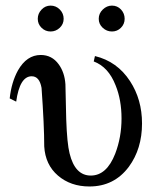

<svg xmlns="http://www.w3.org/2000/svg" viewBox="-20 -656 582 695"><path d="M494.1 -209Q494.1 -117.2 446.3 -52.2Q393.1 19 303.7 19Q235.8 19 189.9 -20.3Q144 -59.6 140.1 -126Q140.1 -202.6 130.4 -337.9Q123 -379.9 94.7 -379.9Q51.3 -379.9 38.6 -288.1L15.1 -299.8Q21.5 -358.4 44.9 -400.9Q76.7 -457 127.4 -457Q168 -457 192.4 -423.3Q213.9 -394 216.8 -351.1Q217.8 -309.1 219.7 -224.6Q222.7 -136.7 231.9 -100.6Q251.5 -20.5 308.6 -20.5Q366.2 -20.5 397 -99.6Q419.9 -159.2 419.9 -227.1Q419.9 -294.4 398.4 -347.2Q372.6 -413.6 319.3 -433.6L323.7 -453.1Q404.3 -433.6 450.7 -362.3Q494.1 -295.9 494.1 -209ZM431.2 -587.9Q431.2 -568.8 417.7 -555.4Q404.3 -542 385.3 -542Q366.2 -542 351.8 -555.4Q337.4 -568.8 337.4 -587.9Q337.4 -607.4 352.1 -621.6Q366.7 -635.7 385.3 -635.7Q404.8 -635.7 418 -621.6Q431.2 -607.4 431.2 -587.9ZM210.4 -587.9Q210.4 -568.8 196.3 -555.4Q182.1 -542 163.1 -542Q144 -542 130.4 -555.4Q116.7 -568.8 116.7 -587.9Q116.7 -606.9 130.4 -621.3Q144 -635.7 163.1 -635.7Q182.6 -635.7 196.5 -621.6Q210.4 -607.4 210.4 -587.9Z"/></svg>

Font: Accordance
Style: Regular
Weight: 400
Version: Version 1.1 (build May 11, 2018) Miklal Software Solutions, 